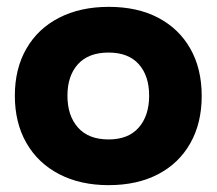

<svg xmlns="http://www.w3.org/2000/svg" viewBox="-20 -530 632 560"><path d="M296.7 10Q214.2 10 152.5 -22.1Q90.8 -54.2 57.1 -112.9Q23.3 -171.7 23.3 -250.8Q23.3 -330 57.1 -388.3Q90.8 -446.7 152.5 -478.3Q214.2 -510 297.5 -510Q380.8 -510 441.2 -478.3Q501.7 -446.7 535 -388.3Q568.3 -330 568.3 -250Q568.3 -170.8 535 -112.1Q501.7 -53.3 440.8 -21.7Q380 10 296.7 10ZM296.7 -123.3Q354.2 -123.3 384.6 -157.9Q415 -192.5 415 -250.8Q415 -309.2 384.6 -342.9Q354.2 -376.7 296.7 -376.7Q238.3 -376.7 207.5 -342.9Q176.7 -309.2 176.7 -250.8Q176.7 -192.5 207.5 -157.9Q238.3 -123.3 296.7 -123.3Z"/></svg>

Font: Funnel Display Light ExtraBold
Style: Regular
Weight: 800
Version: Version 1.000